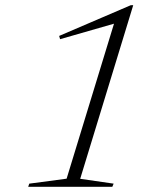

<svg xmlns="http://www.w3.org/2000/svg" viewBox="-20 -715 606 735"><path d="M235 -31 423.5 -647.5 438 -630.5 210 -565 206.5 -577.5 480.5 -695H490L287 -30.5L415 -12L410 0H88L92 -12Z"/></svg>

Font: Newsreader 36pt Light
Style: Italic
Weight: 300
Italic angle: -17°
Designer: Hugues Gentile
Foundry: Production Type
Version: Version 1.003